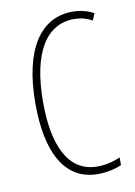

<svg xmlns="http://www.w3.org/2000/svg" viewBox="-68 -583 450 639"><g transform="rotate(-10 156.5 -263.5)"><path d="M212 10C239 10 270 4 292 -6V-32C267 -21 240 -15 215 -15C114 -15 73 -114 73 -257C73 -427 130 -512 222 -512C244 -512 265 -507 283 -496L293 -519C272 -531 248 -537 221 -537C113 -537 47 -440 47 -256C47 -93 99 10 212 10Z"/></g></svg>

Font: Noto Sans Armenian ExtraCondensed Thin
Style: Regular
Weight: 100
Width: 2
Designer: Monotype Design Team
Foundry: Monotype Imaging Inc.
Version: Version 2.008